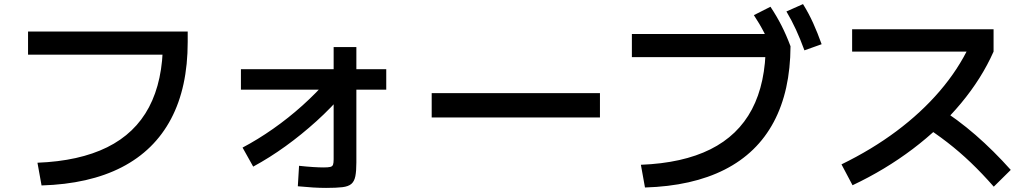

<svg xmlns="http://www.w3.org/2000/svg" viewBox="-20 -875 5040 938"><path d="M163 -80Q367 -88 503.5 -155.5Q640 -223 708 -351.5Q776 -480 776 -670L835 -608H117V-721H897V-670Q897 -448 815.5 -294Q734 -140 575 -58Q416 24 183 31Z M1165 -154Q1239 -193 1314 -245.5Q1389 -298 1458 -360Q1527 -422 1584 -488L1663 -424Q1599 -349 1526 -283Q1453 -217 1375.5 -161Q1298 -105 1217 -61ZM1573 43Q1543 43 1509.5 41Q1476 39 1435 35L1441 -65Q1477 -61 1508.5 -59Q1540 -57 1560 -57Q1583 -57 1593.5 -59.5Q1604 -62 1607 -70.5Q1610 -79 1610 -97V-645H1721V-81Q1721 -39 1716 -14Q1711 11 1696.5 23.5Q1682 36 1652.5 39.5Q1623 43 1573 43ZM1157 -437V-537H1867V-437Z M2089 -301V-420H2911V-301Z M3111 -70Q3315 -78 3450.5 -145.5Q3586 -213 3653.5 -341Q3721 -469 3721 -658L3780 -596H3067V-709H3809L3842 -649Q3841 -431 3760 -279Q3679 -127 3520.5 -46.5Q3362 34 3131 41ZM3758 -614Q3736 -671 3713.5 -715Q3691 -759 3663 -801L3744 -842Q3774 -797 3797.5 -751Q3821 -705 3842 -649ZM3910 -629Q3889 -686 3868.5 -730.5Q3848 -775 3822 -819L3903 -855Q3931 -810 3952.5 -762.5Q3974 -715 3994 -659Z M4091 -72Q4239 -144 4360 -234.5Q4481 -325 4571 -430Q4661 -535 4716 -651L4752 -623H4143V-732H4834V-623Q4776 -492 4675 -370.5Q4574 -249 4439 -147Q4304 -45 4145 30ZM4835 37Q4778 -28 4722.5 -81Q4667 -134 4607.5 -180Q4548 -226 4480 -269L4559 -354Q4658 -292 4746 -215.5Q4834 -139 4918 -45Z"/></svg>

Font: M PLUS 1 Code SemiBold
Style: Regular
Weight: 600
Designer: Coji Morishita
Foundry: UNDERFOREST DESIGN
Version: Version 1.005